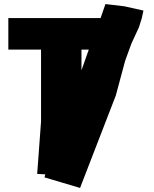

<svg xmlns="http://www.w3.org/2000/svg" viewBox="-20 -792 756 945"><path d="M381 -446 417 -548H381ZM163 64 182 -194V-548H21V-703H475L499 -772L592 -761L686 -740L678 -703L664 -658L627 -578L596 -493L550 -322L374 133L199 81L203 66Z"/></svg>

Font: Repo Black
Style: Regular
Weight: 900
Designer: Stefan Peev
Foundry: Context Ltd
Version: Version 1.502